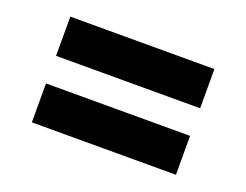

<svg xmlns="http://www.w3.org/2000/svg" viewBox="-66 -610 746 583"><g transform="rotate(20 307.5 -319.0)"><path d="M540.5 -490.3V-363.6H74.9V-490.3ZM540.5 -274.4V-148.7H74.9V-274.4Z"/></g></svg>

Font: FiraCode Nerd Font
Style: Bold
Weight: 700
Designer: Carrois Corporate, Edenspiekermann AG, Nikita Prokopov
Foundry: Carrois Corporate, Edenspiekermann AG, Nikita Prokopov
Version: Version 6.002;Nerd Fonts 2.1.0